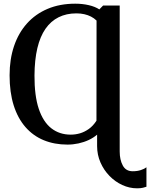

<svg xmlns="http://www.w3.org/2000/svg" viewBox="-20 -773 814 1041"><path d="M723 248Q682 248 643.2 230.2Q604.5 212.5 573.8 181Q543 149.5 524.8 108Q506.5 66.5 506.5 19V-43Q487.5 -26.5 461.5 -14.2Q435.5 -2 405.8 4.5Q376 11 346 11Q275 11 217.2 -12.8Q159.5 -36.5 118 -84Q76.5 -131.5 54.2 -201.8Q32 -272 32 -365Q32 -451.5 56 -522.8Q80 -594 126 -645.5Q172 -697 238.2 -725Q304.5 -753 388 -753Q427 -753 461.5 -745Q496 -737 518.5 -722L539 -743H629V48.5Q629 93.5 645.8 124.5Q662.5 155.5 699.5 155.5Q724.5 155.5 744 149Q763.5 142.5 774 134V239.5Q767 242 754.8 245Q742.5 248 723 248ZM363.5 -43Q389 -43 413.8 -50.2Q438.5 -57.5 461.5 -73.8Q484.5 -90 503 -118.5L503.5 -661.5Q490 -674.5 473.5 -683Q457 -691.5 437.2 -696Q417.5 -700.5 394 -700.5Q340 -700.5 297.8 -679.5Q255.5 -658.5 226.5 -616.8Q197.5 -575 182.5 -511.8Q167.5 -448.5 167 -364Q166.5 -254 190.2 -183Q214 -112 258.2 -77.5Q302.5 -43 363.5 -43Z"/></svg>

Font: Merriweather 24pt SemiBold
Style: Regular
Weight: 600
Designer: Eben Sorkin
Foundry: Eben Sorkin
Version: Version 2.100